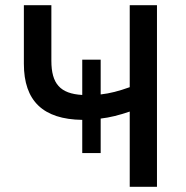

<svg xmlns="http://www.w3.org/2000/svg" viewBox="-20 -720 718 740"><path d="M480 0H585V-700H480V-384C438 -369 404 -360 368 -356V-490H297V-354C212 -359 178 -397 178 -486V-700H72V-474C72 -331 146 -260 297 -258V-130H368V-263C403 -267 439 -276 480 -290Z"/></svg>

Font: Fixel Display Medium
Style: Regular
Weight: 500
Designer: AlfaBravo + MacPaw
Foundry: Kyrylo Tkachov, Marchela Mozhyna, Serhii Makarenko, Maria Weinstein, Zakhar Kryvoshyya
Version: Version 1.211